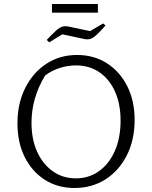

<svg xmlns="http://www.w3.org/2000/svg" viewBox="-20 -929 757 957"><path d="M351 8Q268 8 204 -32.5Q140 -73 103.5 -145.5Q67 -218 67 -315Q67 -413 105.5 -490Q144 -567 211 -611Q278 -655 364 -655Q448 -655 512.5 -614Q577 -573 614 -500Q651 -427 651 -331Q651 -232 612.5 -155.5Q574 -79 506.5 -35.5Q439 8 351 8ZM358 -40Q423 -40 473.5 -76Q524 -112 552.5 -177Q581 -242 581 -328Q581 -410 553.5 -472Q526 -534 476 -568.5Q426 -603 358 -603Q318 -603 278.5 -590.5Q239 -578 205 -553Q137 -441 137 -317Q137 -235 165 -173Q193 -111 243 -75.5Q293 -40 358 -40ZM239 -866V-909H468V-866ZM225 -718 213 -730Q242 -761 259.5 -776.5Q277 -792 290 -796Q303 -800 320 -797L429 -774L494 -812L506 -802Q477 -769 459.5 -753.5Q442 -738 428.5 -734.5Q415 -731 398 -735L291 -758Z"/></svg>

Font: Piazzolla SC Light
Style: Regular
Weight: 300
Designer: Juan Pablo del Peral
Foundry: Huerta Tipografica
Version: Version 1.330